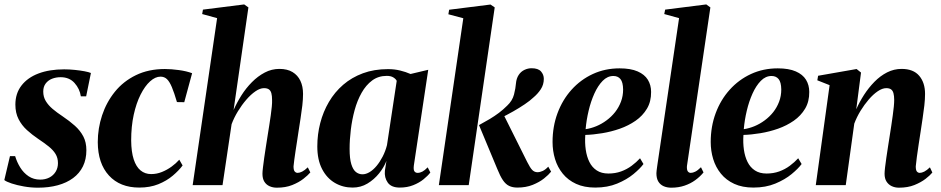

<svg xmlns="http://www.w3.org/2000/svg" viewBox="-26 -837 4252 868"><path d="M363.5 -401.5H339.5Q334.5 -435.5 311 -461.8Q287.5 -488 248 -488Q227 -488 209.2 -481Q191.5 -474 180.5 -459.5Q169.5 -445 169.5 -423Q169.5 -399 181 -380Q192.5 -361 212 -344.5Q231.5 -328 256.5 -311.5Q288.5 -290 312.5 -268.5Q336.5 -247 350.5 -220.5Q364.5 -194 364.5 -158Q364.5 -116.5 349 -85Q333.5 -53.5 304.5 -32Q275.5 -10.5 235.2 0.5Q195 11.5 145.5 11.5Q114 11.5 82.5 6Q51 0.5 26.8 -7.5Q2.5 -15.5 -6.5 -23L19 -131H42.5Q50.5 -104 65.5 -79.8Q80.5 -55.5 103.2 -40.2Q126 -25 156 -25Q178.5 -25 196.8 -34.2Q215 -43.5 225.5 -60.5Q236 -77.5 236 -99.5Q236 -123 225.2 -140.8Q214.5 -158.5 194.2 -174.8Q174 -191 145.5 -210Q119.5 -227.5 96 -248.8Q72.5 -270 58 -298.2Q43.5 -326.5 43.5 -364Q43.5 -414.5 71 -450.2Q98.5 -486 148 -504.8Q197.5 -523.5 264 -523.5Q287.5 -523.5 312 -521Q336.5 -518.5 356.2 -514.8Q376 -511 385 -507Z M603.5 11Q516.5 11 466.5 -43.5Q416.5 -98 416 -194.5Q416 -256.5 435.5 -315.5Q455 -374.5 493.2 -422Q531.5 -469.5 588.5 -497.2Q645.5 -525 719.5 -525Q748 -525 782.8 -520.2Q817.5 -515.5 842.5 -506L807 -375L774 -375.5Q761.5 -418 751 -443Q740.5 -468 728.8 -479.2Q717 -490.5 699.5 -490.5Q676 -490.5 652.5 -469.2Q629 -448 609.5 -409.2Q590 -370.5 578.5 -318Q567 -265.5 567 -202Q567.5 -150 578.5 -116.5Q589.5 -83 609.5 -66.5Q629.5 -50 657.5 -50Q682.5 -50 706 -59.5Q729.5 -69 749.8 -83.8Q770 -98.5 784.5 -115L799.5 -89Q782.5 -66 755 -42.8Q727.5 -19.5 689.8 -4.2Q652 11 603.5 11Z M1225.5 11.5Q1207.5 11.5 1192.5 4.8Q1177.5 -2 1169 -15.8Q1160.5 -29.5 1160.5 -51.5Q1160.5 -61 1162.8 -80.2Q1165 -99.5 1168.5 -123.8Q1172 -148 1176 -173.5Q1180 -199 1183.5 -221.5Q1187.5 -246 1191.2 -269.8Q1195 -293.5 1198 -315.2Q1201 -337 1202.8 -355Q1204.5 -373 1204 -385Q1204 -403.5 1200.8 -415.5Q1197.5 -427.5 1189.5 -433Q1181.5 -438.5 1167.5 -438.5Q1149.5 -438.5 1128.8 -424.2Q1108 -410 1087.5 -386.2Q1067 -362.5 1049.5 -333.8Q1032 -305 1021 -275.5L980 0H845L955.5 -755L888 -773.5L891.5 -793.5L1078 -817L1097 -803.5L1030 -339.5Q1044.5 -372.5 1065.2 -405.5Q1086 -438.5 1112.8 -465.5Q1139.5 -492.5 1170.8 -509Q1202 -525.5 1237 -525.5Q1273 -525.5 1296.5 -511.2Q1320 -497 1332 -471.8Q1344 -446.5 1344 -412.5Q1344 -388.5 1340.8 -360.2Q1337.5 -332 1332.8 -302Q1328 -272 1323.5 -242Q1320.5 -221.5 1317 -199Q1313.5 -176.5 1310.2 -155Q1307 -133.5 1304.5 -115.2Q1302 -97 1301 -85Q1301 -67.5 1306.5 -61.5Q1312 -55.5 1319.5 -55.5Q1328.5 -55.5 1340 -61.2Q1351.5 -67 1365.5 -80.5L1377 -57.5Q1366 -44.5 1345.5 -28.5Q1325 -12.5 1295.2 -0.5Q1265.5 11.5 1225.5 11.5Z M1845 -89.5Q1842.5 -69.5 1847.5 -62.5Q1852.5 -55.5 1862 -55.5Q1872.5 -55.5 1883.5 -61.2Q1894.5 -67 1907.5 -80.5L1919.5 -57Q1908 -42 1888.5 -26.2Q1869 -10.5 1842 0.2Q1815 11 1781.5 11Q1743 11 1727 -11.5Q1711 -34 1714 -65L1721 -109.5Q1710 -81 1687.8 -53.2Q1665.5 -25.5 1635.2 -7.2Q1605 11 1568 11Q1524 11 1487.8 -10.2Q1451.5 -31.5 1430 -73Q1408.5 -114.5 1408.5 -175Q1408.5 -229.5 1421.8 -280.8Q1435 -332 1461 -376.2Q1487 -420.5 1525.5 -453.8Q1564 -487 1614.8 -505.8Q1665.5 -524.5 1728 -524.5Q1757.5 -524.5 1783 -518.2Q1808.5 -512 1830 -502.5L1910 -521.5ZM1767.5 -471.5Q1763.5 -480 1752.2 -487Q1741 -494 1722.5 -494Q1684.5 -494 1656.5 -473.2Q1628.5 -452.5 1608.8 -417.5Q1589 -382.5 1577.2 -339.2Q1565.5 -296 1560 -250.5Q1554.5 -205 1554.5 -164Q1554.5 -120 1562.2 -94.8Q1570 -69.5 1583.2 -59.2Q1596.5 -49 1612.5 -49Q1628.5 -49 1645 -59Q1661.5 -69 1676.5 -87Q1691.5 -105 1704 -129.2Q1716.5 -153.5 1723.5 -181Z M1958 0 2068.5 -754.5 2001 -772.5 2004.5 -793 2191.5 -816.5 2210.5 -803.5 2093 0ZM2313 11Q2291.5 11 2275.8 3.5Q2260 -4 2247.5 -22.5Q2235 -41 2222 -73.5L2139.5 -271.5Q2166.5 -286 2188.5 -299.2Q2210.5 -312.5 2229.8 -327Q2249 -341.5 2267 -359.5Q2290.5 -381.5 2297.8 -410Q2305 -438.5 2306.5 -459.5Q2308.5 -482.5 2318.8 -498Q2329 -513.5 2344.8 -521Q2360.5 -528.5 2377 -528.5Q2407 -528.5 2419.8 -514Q2432.5 -499.5 2432.5 -480.5Q2432.5 -454.5 2418.8 -433.5Q2405 -412.5 2384.5 -395.5Q2370.5 -382 2346.5 -365.8Q2322.5 -349.5 2293.8 -333.2Q2265 -317 2236 -302.5Q2207 -288 2182 -278L2249 -322L2357.5 -104.5Q2370.5 -78.5 2380.2 -68.5Q2390 -58.5 2404 -58.5Q2415 -58.5 2427.5 -64.2Q2440 -70 2452.5 -83.5L2465.5 -61Q2454.5 -47 2433.5 -30.2Q2412.5 -13.5 2382 -1.2Q2351.5 11 2313 11Z M2883 -95.5Q2868 -75 2837.8 -50Q2807.5 -25 2764 -7Q2720.5 11 2665 11Q2615 11 2578.5 -5.8Q2542 -22.5 2518.2 -51.8Q2494.5 -81 2483.2 -118Q2472 -155 2472 -195Q2472 -265 2494.5 -325.5Q2517 -386 2558 -431.5Q2599 -477 2654.2 -502.5Q2709.5 -528 2775 -528Q2825 -528 2856.5 -514.2Q2888 -500.5 2902.8 -476.5Q2917.5 -452.5 2917.5 -421.5Q2918 -378 2898.8 -345.8Q2879.5 -313.5 2847.5 -291.2Q2815.5 -269 2776.5 -255.2Q2737.5 -241.5 2696.5 -234.8Q2655.5 -228 2620 -227Q2617.5 -192 2622 -160.5Q2626.5 -129 2638.5 -104.8Q2650.5 -80.5 2671.8 -66.5Q2693 -52.5 2724.5 -52.5Q2755.5 -52.5 2781.8 -62Q2808 -71.5 2829.5 -87.5Q2851 -103.5 2867.5 -121.5ZM2747 -493.5Q2720 -493.5 2698.5 -471.5Q2677 -449.5 2661 -414Q2645 -378.5 2635 -336.2Q2625 -294 2621.5 -253Q2645.5 -256.5 2669.8 -266.5Q2694 -276.5 2716 -292.8Q2738 -309 2754.8 -330.2Q2771.5 -351.5 2781.2 -377.2Q2791 -403 2791 -432.5Q2790.5 -465.5 2779 -479.5Q2767.5 -493.5 2747 -493.5Z M3079.5 -86Q3078.5 -69 3083.5 -62.2Q3088.5 -55.5 3097 -55.5Q3106 -55.5 3117.2 -61Q3128.5 -66.5 3143 -81L3154.5 -57.5Q3139 -38.5 3117.5 -22.8Q3096 -7 3068.8 2.2Q3041.5 11.5 3008.5 11.5Q2989.5 11.5 2974.2 4.8Q2959 -2 2950.2 -16.2Q2941.5 -30.5 2941.5 -54Q2941.5 -58.5 2942.5 -66.2Q2943.5 -74 2944.8 -83.8Q2946 -93.5 2947.5 -102.5L3044 -755L2977 -773.5L2981 -793.5L3167 -817L3185.5 -803.5Z M3598 -95.5Q3583 -75 3552.8 -50Q3522.5 -25 3479 -7Q3435.5 11 3380 11Q3330 11 3293.5 -5.8Q3257 -22.5 3233.2 -51.8Q3209.5 -81 3198.2 -118Q3187 -155 3187 -195Q3187 -265 3209.5 -325.5Q3232 -386 3273 -431.5Q3314 -477 3369.2 -502.5Q3424.5 -528 3490 -528Q3540 -528 3571.5 -514.2Q3603 -500.5 3617.8 -476.5Q3632.5 -452.5 3632.5 -421.5Q3633 -378 3613.8 -345.8Q3594.5 -313.5 3562.5 -291.2Q3530.5 -269 3491.5 -255.2Q3452.5 -241.5 3411.5 -234.8Q3370.5 -228 3335 -227Q3332.5 -192 3337 -160.5Q3341.5 -129 3353.5 -104.8Q3365.5 -80.5 3386.8 -66.5Q3408 -52.5 3439.5 -52.5Q3470.5 -52.5 3496.8 -62Q3523 -71.5 3544.5 -87.5Q3566 -103.5 3582.5 -121.5ZM3462 -493.5Q3435 -493.5 3413.5 -471.5Q3392 -449.5 3376 -414Q3360 -378.5 3350 -336.2Q3340 -294 3336.5 -253Q3360.5 -256.5 3384.8 -266.5Q3409 -276.5 3431 -292.8Q3453 -309 3469.8 -330.2Q3486.5 -351.5 3496.2 -377.2Q3506 -403 3506 -432.5Q3505.5 -465.5 3494 -479.5Q3482.5 -493.5 3462 -493.5Z M3845 -343Q3859.5 -376 3880.2 -408.2Q3901 -440.5 3927.2 -467.2Q3953.5 -494 3984.5 -509.8Q4015.5 -525.5 4050 -525.5Q4103 -525.5 4129.5 -494.5Q4156 -463.5 4156 -412.5Q4156 -388.5 4152.8 -360.2Q4149.5 -332 4145 -302Q4140.5 -272 4136 -242Q4132 -215 4127.2 -184.8Q4122.5 -154.5 4119 -128Q4115.5 -101.5 4114 -85Q4114 -67.5 4119.2 -61.5Q4124.5 -55.5 4132 -55.5Q4141 -55.5 4152.5 -61.2Q4164 -67 4178 -80.5L4189 -57Q4178.5 -44 4158 -28.2Q4137.5 -12.5 4107.8 -0.5Q4078 11.5 4038 11.5Q4020 11.5 4005.2 4.5Q3990.5 -2.5 3981.8 -16.2Q3973 -30 3973 -51.5Q3973 -61 3975.2 -80.2Q3977.5 -99.5 3981 -123.8Q3984.5 -148 3988.5 -173.5Q3992.5 -199 3996 -221.5Q4000 -246 4003.5 -269.8Q4007 -293.5 4010 -315.2Q4013 -337 4014.8 -355Q4016.5 -373 4016.5 -385Q4016.5 -403.5 4013.2 -415.5Q4010 -427.5 4002.2 -433Q3994.5 -438.5 3980.5 -438.5Q3963 -438.5 3942.2 -424.5Q3921.5 -410.5 3901.5 -387.2Q3881.5 -364 3864.2 -335.8Q3847 -307.5 3836 -278L3797.5 0H3662L3724.5 -452L3669 -474L3672.5 -494.5L3846.5 -525L3866.5 -509Z"/></svg>

Font: Merriweather 120pt
Style: Bold Italic
Weight: 700
Italic angle: -7.8°
Version: Version 2.101